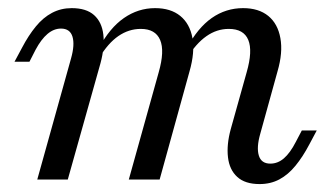

<svg xmlns="http://www.w3.org/2000/svg" viewBox="-20 -446 823 477"><path d="M625 11.3Q588.7 11.3 569.4 -6.5Q550 -24.2 546.4 -55.2Q542.7 -86.3 553.2 -125L592.7 -266.1Q608.1 -319.4 596.8 -346.8Q585.5 -374.2 548.4 -374.2Q518.5 -374.2 492.7 -356Q466.9 -337.9 445.2 -302.4L444.4 -326.6Q471 -376.6 506 -401.2Q541.1 -425.8 583.9 -425.8Q622.6 -425.8 646.4 -406.5Q670.2 -387.1 676.6 -351.2Q683.1 -315.3 669.4 -268.5L626.6 -113.7Q616.9 -79.8 623 -59.7Q629 -39.5 651.6 -39.5Q670.2 -39.5 685.5 -52.8Q700.8 -66.1 714.5 -92.7L729.8 -121.8H766.9L748.4 -87.1Q732.3 -56.5 714.1 -34.3Q696 -12.1 674.2 -0.4Q652.4 11.3 625 11.3ZM72.6 0 156.5 -300.8Q166.1 -334.7 160.1 -354.8Q154 -375 131.5 -375Q113.7 -375 98 -361.7Q82.3 -348.4 68.5 -322.6L53.2 -292.7H16.1L34.7 -327.4Q50.8 -358.1 69 -380.2Q87.1 -402.4 109.3 -414.1Q131.5 -425.8 158.1 -425.8Q194.4 -425.8 213.7 -408.5Q233.1 -391.1 236.7 -360.1Q240.3 -329 229.8 -289.5L148.4 0ZM300 0 374.2 -266.1Q389.5 -319.4 377.8 -346.8Q366.1 -374.2 329.8 -374.2Q300 -374.2 274.2 -356.5Q248.4 -338.7 226.6 -302.4L225.8 -326.6Q252.4 -376.6 287.9 -401.2Q323.4 -425.8 365.3 -425.8Q404 -425.8 427.8 -406.5Q451.6 -387.1 458.1 -351.6Q464.5 -316.1 450.8 -268.5L376.6 0Z"/></svg>

Font: Playfair 9pt
Style: Italic
Weight: 400
Italic angle: -15.6°
Designer: Claus Eggers Sørensen
Foundry: Claus Eggers Sørensen
Version: Version 2.001;gftools[0.9.30]